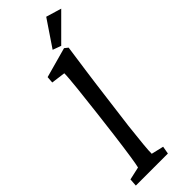

<svg xmlns="http://www.w3.org/2000/svg" viewBox="-325 -1034 1059 1059"><g transform="rotate(-45 205.0 -504.0)"><path d="M11 0H261L269 -45L197 -62C196 -82 204 -166 215 -261L239 -448C260 -616 273 -700 287 -800L267 -816L90 -767L87 -728L170 -717C171 -687 155 -543 141 -427L123 -280C107 -155 96 -85 90 -62L14 -45ZM216 -854 265 -836 410 -981 320 -1008Z"/></g></svg>

Font: TPK Tissa Web Medium
Style: Italic
Weight: 500
Italic angle: -7°
Designer: Jacques Le Bailly, Suppakit Chalermlarp | Katatrad Co.,Ltd.
Foundry: Jacques Le Bailly, Cadson Demak Co.,Ltd.
Version: Version 5.000;Glyphs 3.1.2 (3151)